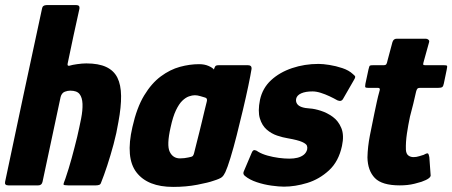

<svg xmlns="http://www.w3.org/2000/svg" viewBox="-27 -728 1776 754"><path d="M-7 -14Q29 -184 65 -354Q101 -524 138 -694Q140 -708 156 -708Q185 -708 214.5 -708Q244 -708 273 -708Q287 -708 285 -694Q273 -641 261.5 -587Q250 -533 239 -480Q237 -471 241 -470Q245 -469 250 -471Q255 -473 275.5 -476Q296 -479 312 -479Q360 -479 390 -465Q420 -451 434 -423Q448 -395 448.5 -351.5Q449 -308 438 -249Q431 -206 419 -161.5Q407 -117 394 -77.5Q381 -38 370 -11Q368 -4 362.5 -2Q357 0 349 0Q322 0 295 0Q268 0 241 0Q223 0 222.5 -3.5Q222 -7 230 -27Q243 -65 254.5 -107Q266 -149 276 -190Q285 -229 291.5 -262Q298 -295 297 -320Q296 -345 285.5 -358.5Q275 -372 249 -372Q244 -372 238.5 -371Q233 -370 228 -368Q222 -366 217.5 -360.5Q213 -355 211 -347L140 -14Q137 0 123 0H6Q-10 0 -7 -14Z M653 6Q553 6 509 -51Q465 -108 493 -229Q510 -305 539 -353Q568 -401 604.5 -428Q641 -455 679.5 -465.5Q718 -476 755 -476Q776 -476 792 -469Q808 -462 813 -455L815 -461Q818 -469 822 -470.5Q826 -472 834 -472H946Q962 -472 961 -458Q957 -433 948 -390Q939 -347 927 -296.5Q915 -246 902.5 -196.5Q890 -147 878 -108Q866 -69 858 -52Q852 -39 844.5 -32.5Q837 -26 811 -18Q792 -11 748 -2.5Q704 6 653 6ZM680 -106Q689 -106 697 -107Q705 -108 712 -109.5Q719 -111 723 -112Q728 -113 730.5 -116Q733 -119 735 -126Q740 -147 745.5 -168Q751 -189 756 -209.5Q761 -230 766 -250.5Q771 -271 775.5 -290.5Q780 -310 785 -329Q787 -336 785 -340Q783 -344 778 -345Q771 -347 759.5 -350.5Q748 -354 738 -354Q728 -354 715 -349.5Q702 -345 689 -332.5Q676 -320 664 -295Q652 -270 643 -228Q627 -158 639.5 -132Q652 -106 680 -106Z M961 -127Q966 -140 973.5 -138.5Q981 -137 987 -132Q1002 -123 1023.5 -117Q1045 -111 1067.5 -108Q1090 -105 1109 -105Q1127 -105 1141 -108.5Q1155 -112 1165 -119.5Q1175 -127 1179 -140Q1181 -148 1178.5 -155.5Q1176 -163 1159.5 -170.5Q1143 -178 1103 -185Q1084 -188 1061.5 -195.5Q1039 -203 1020.5 -219Q1002 -235 993.5 -263Q985 -291 994 -336Q1004 -382 1037.5 -413Q1071 -444 1120 -460.5Q1169 -477 1224 -477Q1241 -477 1266.5 -473Q1292 -469 1317.5 -460.5Q1343 -452 1359 -437Q1368 -430 1368 -426Q1368 -422 1363 -414L1321 -341Q1314 -327 1298 -334Q1284 -342 1267 -350Q1250 -358 1232.5 -363.5Q1215 -369 1200 -369Q1173 -369 1156 -361.5Q1139 -354 1136 -340Q1134 -329 1139.5 -320.5Q1145 -312 1158 -307.5Q1171 -303 1190 -302Q1208 -301 1233 -293Q1258 -285 1280 -269Q1302 -253 1313.5 -225Q1325 -197 1316 -155Q1303 -94 1265 -59Q1227 -24 1179.5 -9.5Q1132 5 1088 5Q1069 5 1039.5 1Q1010 -3 981.5 -12.5Q953 -22 935 -37Q926 -44 930 -54Z M1543 0Q1473 0 1445 -29Q1417 -58 1416 -110Q1417 -152 1425.5 -195.5Q1434 -239 1443 -282Q1449 -310 1453 -329Q1457 -348 1464 -373Q1467 -383 1457 -383H1419Q1410 -383 1408 -385Q1406 -387 1408 -399L1420 -455Q1423 -469 1426 -470.5Q1429 -472 1441 -472H1480Q1488 -472 1490.5 -476.5Q1493 -481 1495 -491L1514 -562Q1518 -576 1531 -576H1645Q1651 -576 1655.5 -572Q1660 -568 1658 -562L1638 -490Q1634 -477 1635 -474.5Q1636 -472 1642 -472H1715Q1727 -472 1728.5 -469.5Q1730 -467 1727 -453L1716 -400Q1714 -389 1709.5 -386Q1705 -383 1694 -383H1622Q1615 -383 1612 -379.5Q1609 -376 1607 -368Q1602 -345 1596 -320.5Q1590 -296 1583 -270Q1576 -237 1571 -203.5Q1566 -170 1567 -140Q1568 -124 1576.5 -117.5Q1585 -111 1597 -111Q1608 -111 1619 -114.5Q1630 -118 1637 -120Q1651 -128 1654 -125Q1657 -122 1659 -111L1664 -42Q1668 -28 1628 -14Q1615 -10 1601 -6.5Q1587 -3 1572.5 -1.5Q1558 0 1543 0Z"/></svg>

Font: Glory Thin ExtraBold
Style: Italic
Weight: 800
Italic angle: -12°
Version: Version 1.011